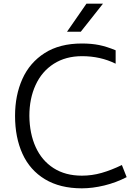

<svg xmlns="http://www.w3.org/2000/svg" viewBox="-20 -1009 745 1046"><path d="M62 0ZM62 -378Q62 -490 102 -579Q142 -668 223.5 -720Q305 -772 426 -772Q479 -772 520.5 -763.5Q562 -755 610 -735V-662Q527 -703 427 -703Q338 -703 273 -661.5Q208 -620 174 -546Q140 -472 140 -378Q141 -281 174.5 -207.5Q208 -134 272 -93Q336 -52 426 -52Q481 -52 533.5 -67Q586 -82 644 -110L670 -44Q612 -14 548 1.5Q484 17 426 17Q307 17 225 -32.5Q143 -82 102.5 -171Q62 -260 62 -378ZM451 -989H541L420 -836H345Z"/></svg>

Font: Biryani Light
Style: Regular
Weight: 300
Designer: Dan Reynolds and Mathieu Réguer
Foundry: Dan Reynolds and Mathieu Réguer
Version: Version 1.004; ttfautohint (v1.1) -l 5 -r 5 -G 72 -x 0 -D la